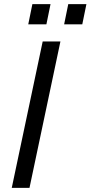

<svg xmlns="http://www.w3.org/2000/svg" viewBox="-20 -911 439 931"><path d="M37 0 187 -710H273L123 0ZM117 -793 137 -891H225L205 -793ZM291 -793 311 -891H399L379 -793Z"/></svg>

Font: Geist Regular
Style: Italic
Weight: 400
Italic angle: -12°
Designer: Basement.studio, Andrés Briganti, Mateo Zaragoza
Foundry: Basement.studio, Vercel, Andrés Briganti, Guido Ferreyra, Mateo Zaragoza
Version: Version 1.500; ttfautohint (v1.8.4.7-5d5b)